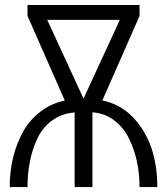

<svg xmlns="http://www.w3.org/2000/svg" viewBox="-20 -760 681 780"><path d="M466.8 -679.2H171.9L319.3 -359.4ZM91.8 -739.7H546.9V-695.3L396 -352.1Q468.8 -336.9 520.5 -283.2Q619.1 -179.2 619.1 0H546.9Q546.9 -113.3 502 -201.2Q480 -244.6 441.9 -272.5Q403.8 -300.3 355.5 -303.7V0H283.2V-303.2Q230.5 -298.8 191.7 -270.5Q152.8 -242.2 131.8 -197.3Q91.8 -112.3 91.8 0H19.5Q19.5 -127.4 74.2 -225.6Q101.1 -273.4 144.5 -306.6Q188 -339.8 243.2 -351.6L91.8 -695.3Z"/></svg>

Font: News Cycle
Style: Regular
Weight: 500
Version: Version 0.5.2